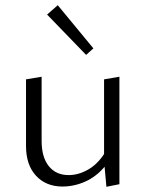

<svg xmlns="http://www.w3.org/2000/svg" viewBox="-20 -713 560 738"><path d="M439 -418V-5L389 5L382 -72Q350 -34 307.5 -15Q265 4 220 4Q157 4 118.5 -37.5Q80 -79 80 -152V-408L140 -418V-171Q140 -109 167.5 -74.5Q195 -40 244 -40Q281 -40 317.5 -60.5Q354 -81 380 -121V-408ZM161 -657 202 -693 339 -527 311 -502Z"/></svg>

Font: Ysabeau Semilight
Style: Regular
Weight: 300
Designer: Christian Thalmann (Catharsis Fonts)
Version: Version 0.003